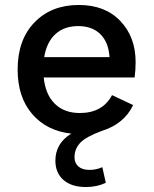

<svg xmlns="http://www.w3.org/2000/svg" viewBox="-20 -530 618 773"><path d="M526 -280Q526 -248 522 -218H156Q163 -149 201 -112Q239 -75 301 -75Q393 -75 431 -147L516 -107Q480 -31 390 -3Q325 21 302.5 45.5Q280 70 280 103Q280 127 296 140.5Q312 154 340 154Q368 154 392 143L406 206Q370 223 326 223Q268 223 235.5 194.5Q203 166 203 117Q203 47 267 8Q168 -3 109.5 -71Q51 -139 51 -250Q51 -370 119 -440Q187 -510 297 -510Q403 -510 464.5 -445.5Q526 -381 526 -280ZM158 -300H421Q417 -360 384 -392.5Q351 -425 295 -425Q239 -425 203.5 -393Q168 -361 158 -300Z"/></svg>

Font: Elaine Sans Medium
Style: Regular
Weight: 500
Designer: Wei Huang
Foundry: Wei Huang
Version: Version 2.001;PS 002.001;hotconv 1.0.88;makeotf.lib2.5.64775